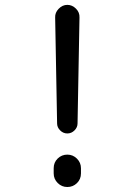

<svg xmlns="http://www.w3.org/2000/svg" viewBox="-20 -750 540 770"><path d="M195.3 -54.7V-75.2Q195.3 -98.6 211.4 -114.3Q227.5 -129.9 250 -129.9Q272.5 -129.9 288.6 -113.8Q304.7 -97.7 304.7 -75.2V-54.7Q304.7 -31.2 288.6 -15.6Q272.5 0 250 0Q227.5 0 211.4 -16.1Q195.3 -32.2 195.3 -54.7ZM209 -254.9 201.2 -679.7Q200.2 -699.2 215.3 -714.8Q230.5 -730.5 250 -730.5Q269.5 -730.5 284.7 -715.3Q299.8 -700.2 298.8 -679.7L291 -254.9Q291 -239.3 278.8 -227.1Q266.6 -214.8 250 -214.8Q233.4 -214.8 221.2 -227.1Q209 -239.3 209 -254.9Z"/></svg>

Font: Rounded-X Mgen+ 2m regular
Style: Regular
Weight: 400
Designer: [Source Han Sans]
Ryoko NISHIZUKA  (kana & ideographs); Paul D. Hunt (Latin, Greek & Cyrillic); Wenlong ZHANG  (bopomofo
Version: Version 1.059.20150602